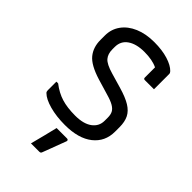

<svg xmlns="http://www.w3.org/2000/svg" viewBox="-279 -818 1159 1159"><g transform="rotate(45 300.0 -238.5)"><path d="M319 -718Q387 -718 437 -702.5Q487 -687 511 -662Q519 -654 519 -645V-515H441Q430 -515 430 -526V-613Q387 -634 319 -634Q251 -634 211 -606.5Q171 -579 171 -528V-508Q171 -469 191 -445.5Q211 -422 273 -404L369 -376Q431 -358 467 -336Q503 -314 518.5 -283Q534 -252 534 -206V-168Q534 -83 470.5 -32.5Q407 18 291 18Q218 18 160 2Q102 -14 76 -40Q70 -46 70 -57V-131H85Q130 -96 178.5 -81Q227 -66 295 -66Q366 -66 404.5 -94.5Q443 -123 443 -170V-197Q443 -222 434.5 -238.5Q426 -255 404 -268Q382 -281 339 -293L242 -322Q148 -351 114 -393Q80 -435 80 -497V-535Q80 -589 110 -630.5Q140 -672 194 -695Q248 -718 319 -718ZM269 66H358Q364 66 367 70Q370 74 368 80Q357 109 348.5 131.5Q340 154 331.5 177Q323 200 311 231Q310 235 306.5 238Q303 241 296 241H225Q238 191 248.5 149.5Q259 108 269 66Z"/></g></svg>

Font: Recursive Sn Lnr St
Style: Regular
Weight: 400
Version: Version 1.079;hotconv 1.0.112;makeotfexe 2.5.65598; ttfautoh